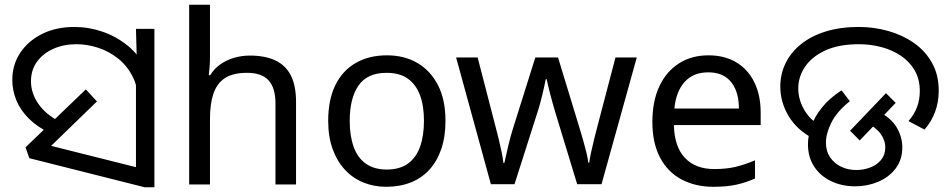

<svg xmlns="http://www.w3.org/2000/svg" viewBox="-20 -780 4022 812"><path d="M192 -217Q139 -242 103 -277.5Q67 -313 49.5 -355Q32 -397 32 -442Q32 -506 65.5 -556.5Q99 -607 158 -636.5Q217 -666 295 -666Q355 -666 413.5 -646Q472 -626 520.5 -586.5Q569 -547 597.5 -487Q626 -427 626 -347L565 -344Q565 -408 541.5 -455Q518 -502 479.5 -532.5Q441 -563 395 -578Q349 -593 303 -593Q249 -593 205.5 -573.5Q162 -554 136.5 -519Q111 -484 111 -436Q111 -387 141.5 -342Q172 -297 233 -265L192 -217ZM555 -482 559 -510 555 -658H633V12H592L104 -111L88 -157L343 -402L390 -351L160 -128L153 -174L615 -58L555 -6Z M868 -537Q868 -518 866.5 -498Q865 -478 863 -462H869Q886 -490 912 -508Q938 -526 970 -535.5Q1002 -545 1036 -545Q1101 -545 1144.5 -524.5Q1188 -504 1210 -461Q1232 -418 1232 -349V0H1145V-343Q1145 -408 1116 -440Q1087 -472 1025 -472Q965 -472 931 -449.5Q897 -427 882.5 -383.5Q868 -340 868 -277V0H780V-760H868Z M1864 -269Q1864 -202 1846.5 -150.5Q1829 -99 1796.5 -63Q1764 -27 1717.5 -8.5Q1671 10 1614 10Q1561 10 1516 -8.5Q1471 -27 1438 -63Q1405 -99 1386.5 -150.5Q1368 -202 1368 -269Q1368 -358 1398 -419.5Q1428 -481 1484 -513.5Q1540 -546 1617 -546Q1690 -546 1745.5 -513.5Q1801 -481 1832.5 -419.5Q1864 -358 1864 -269ZM1459 -269Q1459 -206 1475.5 -159.5Q1492 -113 1527 -88Q1562 -63 1616 -63Q1670 -63 1705 -88Q1740 -113 1756.5 -159.5Q1773 -206 1773 -269Q1773 -333 1756 -378Q1739 -423 1704.5 -447.5Q1670 -472 1615 -472Q1533 -472 1496 -418Q1459 -364 1459 -269Z M2329 -303Q2323 -324 2317 -344.5Q2311 -365 2306.5 -383.5Q2302 -402 2298 -418Q2294 -434 2292 -445H2288Q2286 -434 2282.5 -418Q2279 -402 2274.5 -383Q2270 -364 2264.5 -343.5Q2259 -323 2252 -302L2156 -1H2056L1909 -537H2000L2074 -251Q2082 -222 2089 -192.5Q2096 -163 2101.5 -136.5Q2107 -110 2109 -91H2113Q2116 -103 2120 -121Q2124 -139 2128.5 -159Q2133 -179 2138.5 -199Q2144 -219 2149 -235L2244 -537H2340L2432 -235Q2439 -212 2446.5 -186Q2454 -160 2460 -135.5Q2466 -111 2468 -92H2472Q2474 -109 2479.5 -134.5Q2485 -160 2492.5 -190.5Q2500 -221 2508 -251L2583 -537H2673L2524 -1H2421Z M2976 -546Q3045 -546 3094.5 -516Q3144 -486 3170.5 -431.5Q3197 -377 3197 -304V-251H2830Q2832 -160 2876.5 -112.5Q2921 -65 3001 -65Q3052 -65 3091.5 -74.5Q3131 -84 3173 -102V-25Q3132 -7 3092 1.5Q3052 10 2997 10Q2921 10 2862.5 -21Q2804 -52 2771.5 -113.5Q2739 -175 2739 -264Q2739 -352 2768.5 -415Q2798 -478 2851.5 -512Q2905 -546 2976 -546ZM2975 -474Q2912 -474 2875.5 -433.5Q2839 -393 2832 -321H3105Q3105 -367 3091 -401Q3077 -435 3048.5 -454.5Q3020 -474 2975 -474Z M3416 -196Q3350 -231 3315 -289.5Q3280 -348 3280 -414Q3280 -467 3302.5 -513Q3325 -559 3368 -593.5Q3411 -628 3472.5 -647Q3534 -666 3612 -666Q3676 -666 3736.5 -649Q3797 -632 3845 -598.5Q3893 -565 3921.5 -514.5Q3950 -464 3950 -396Q3950 -348 3934.5 -306.5Q3919 -265 3890 -232L3822 -268Q3846 -295 3858 -326.5Q3870 -358 3870 -395Q3870 -445 3848.5 -482Q3827 -519 3791 -543.5Q3755 -568 3709 -580.5Q3663 -593 3613 -593Q3527 -593 3470 -566.5Q3413 -540 3384.5 -497.5Q3356 -455 3356 -406Q3356 -361 3379.5 -318.5Q3403 -276 3443 -253L3416 -196ZM3397 -170Q3397 -207 3411 -246.5Q3425 -286 3456 -325Q3487 -364 3539 -398L3574 -352Q3519 -308 3496 -261.5Q3473 -215 3473 -177Q3473 -141 3490.5 -115Q3508 -89 3537 -75Q3566 -61 3601 -61Q3632 -61 3660 -71.5Q3688 -82 3706 -103.5Q3724 -125 3724 -156Q3724 -187 3704 -214.5Q3684 -242 3641 -263L3692 -310Q3748 -282 3772 -241.5Q3796 -201 3796 -157Q3796 -104 3767.5 -67Q3739 -30 3693.5 -11Q3648 8 3596 8Q3541 8 3495.5 -13.5Q3450 -35 3423.5 -75Q3397 -115 3397 -170ZM3575 -227 3727 -386 3768 -345 3616 -186Z"/></svg>

Font: loriya25
Style: Book
Weight: 400
Designer: Jelle Bosma - Monotype Design Team
Foundry: Monotype Imaging Inc.
Version: Version 2.003